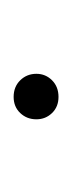

<svg xmlns="http://www.w3.org/2000/svg" viewBox="66 -485 104 276"><g transform="rotate(-90 118.0 -347.0)"><path d="M84.5 -346.7Q84.5 -360.4 93.5 -369.9Q102.5 -379.4 116.7 -379.4Q131.3 -379.4 140.6 -369.9Q149.9 -360.4 149.9 -346.7Q149.9 -333.5 140.6 -324.2Q131.3 -314.9 116.7 -314.9Q102.5 -314.9 93.5 -324.2Q84.5 -333.5 84.5 -346.7Z"/></g></svg>

Font: Roboto ExtraLight
Style: Regular
Weight: 250
Designer: Christian Robertson
Foundry: Google
Version: Version 3.009; 2024